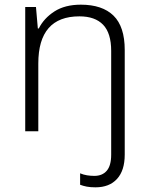

<svg xmlns="http://www.w3.org/2000/svg" viewBox="-20 -562 636 822"><path d="M389 240Q367 240 351.5 237Q336 234 323 229V180Q337 186 352.5 188.5Q368 191 384 191Q418 191 437 169Q456 147 456 100V-344Q456 -420 421.5 -456Q387 -492 320 -492Q144 -492 144 -290V0H88V-532H134L142 -440H146Q168 -484 213 -513Q258 -542 326 -542Q418 -542 466 -495Q514 -448 514 -348V100Q514 168 481 204Q448 240 389 240Z"/></svg>

Font: BC Sans Light
Style: Regular
Weight: 300
Designer: Monotype Design Team
Foundry: Monotype Imaging Inc.
Version: Version 2.000;GOOG;noto-source:20170915:90ef993387c0